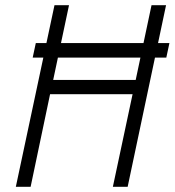

<svg xmlns="http://www.w3.org/2000/svg" viewBox="-20 -720 673 740"><path d="M106 -498H621L633 -554H118ZM503 -412H185L246 -700H190L41 0H98L173 -357H491L415 0H472L620 -700H564Z"/></svg>

Font: Advent Pro
Style: Italic
Weight: 400
Italic angle: -12°
Designer: VivaRado, Andreas Kalpakidis
Foundry: VivaRado, Andreas Kalpakidis
Version: Version 3.000